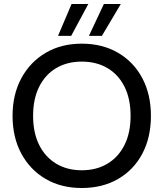

<svg xmlns="http://www.w3.org/2000/svg" viewBox="-20 -931 821 963"><path d="M390 12Q287 12 209 -33.5Q131 -79 87 -160.5Q43 -242 43 -350Q43 -457 87 -538.5Q131 -620 209 -666Q287 -712 390 -712Q494 -712 572.5 -666Q651 -620 694 -538.5Q737 -457 737 -350Q737 -242 694 -160.5Q651 -79 572.5 -33.5Q494 12 390 12ZM390 -77Q464 -77 519 -110Q574 -143 604.5 -204Q635 -265 635 -350Q635 -435 604.5 -496Q574 -557 519 -589.5Q464 -622 390 -622Q317 -622 262 -589.5Q207 -557 176.5 -496Q146 -435 146 -350Q146 -265 176.5 -204Q207 -143 262 -110Q317 -77 390 -77ZM426 -751 501 -911H586L491 -751ZM271 -751 339 -911H423L337 -751Z"/></svg>

Font: DM Sans 28pt Medium
Style: Regular
Weight: 500
Version: Version 4.004;gftools[0.9.30]